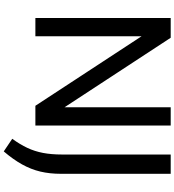

<svg xmlns="http://www.w3.org/2000/svg" viewBox="28 -808 953 1050"><g transform="rotate(90 505.0 -283.5)"><path d="M79 0V-740H187L589 -126H567V-740H667V0H559L157 -614H179V0ZM808.5 173 739.5 126.5Q770.5 84 789.2 44Q808 4 816.8 -41.8Q825.5 -87.5 825.5 -146.5V-740H931V-139.5Q931 -78.5 918.8 -27Q906.5 24.5 879.5 73Q852.5 121.5 808.5 173Z"/></g></svg>

Font: Encode Sans SC Medium
Style: Regular
Weight: 500
Version: Version 3.002